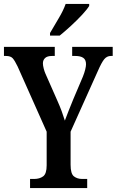

<svg xmlns="http://www.w3.org/2000/svg" viewBox="-21 -951 590 971"><path d="M131 0V-46H152Q179 -46 197 -59Q215 -72 215 -115V-285L68 -615Q54 -644 43.5 -656Q33 -668 9 -668H-1V-714H256V-668H242Q218 -668 207 -657.5Q196 -647 196 -631Q196 -620 200 -604.5Q204 -589 209 -578L269 -442Q282 -413 291 -388.5Q300 -364 307 -341Q315 -363 326 -390.5Q337 -418 350 -450L398 -563Q406 -583 410 -599.5Q414 -616 414 -626Q414 -649 400 -658.5Q386 -668 360 -668H344V-714H549V-668H540Q520 -668 506.5 -652Q493 -636 473 -590L336 -285V-118Q336 -72 353 -59Q370 -46 394 -46H420V0ZM232 -784Q252 -819 275.5 -858Q299 -897 311 -931H430V-921Q420 -904 394.5 -876.5Q369 -849 338 -820.5Q307 -792 281 -771H232Z"/></svg>

Font: Noto Serif Thai ExtraCondensed SemiBold
Style: Regular
Weight: 600
Width: 2
Designer: Monotype Design Team
Foundry: Monotype Imaging Inc.
Version: Version 2.001; ttfautohint (v1.8.4.7-5d5b)